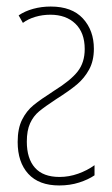

<svg xmlns="http://www.w3.org/2000/svg" viewBox="-20 -557 342 587"><path d="M267 -408Q267 -371 252.5 -344.5Q238 -318 215.5 -299Q193 -280 152 -254Q117 -231 99.5 -216.5Q82 -202 72 -180Q62 -158 62 -124Q62 -72 87 -44Q112 -16 162 -16Q191 -16 219 -26Q247 -36 269 -52V-21Q250 -8 222 1Q194 10 161 10Q99 10 66.5 -25.5Q34 -61 34 -123Q34 -164 47.5 -191Q61 -218 82.5 -235.5Q104 -253 146 -280Q196 -311 217.5 -338.5Q239 -366 239 -407Q239 -457 210.5 -484.5Q182 -512 134 -512Q110 -512 88 -505.5Q66 -499 50 -487L37 -510Q56 -523 81.5 -530Q107 -537 135 -537Q200 -537 233.5 -500.5Q267 -464 267 -408Z"/></svg>

Font: Noto Sans Display Thin Cond
Style: Regular
Weight: 250
Width: 3
Designer: Monotype Design team
Foundry: Monotype Imaging Inc.
Version: Version 1.000